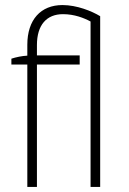

<svg xmlns="http://www.w3.org/2000/svg" viewBox="-20 -739 508 759"><path d="M338 0H376V-675C343 -695 284 -719 227 -719C141 -719 88 -661 88 -562V-519C67 -518 43 -513 25 -507V-484H88V0H126V-484H295V-520H126V-561C126 -640 164 -683 229 -683C274 -683 312 -668 338 -654Z"/></svg>

Font: Fixel Text ExtraLight
Style: Regular
Weight: 200
Width: 4
Designer: AlfaBravo + MacPaw
Foundry: Kyrylo Tkachov, Marchela Mozhyna, Serhii Makarenko, Maria Weinstein, Zakhar Kryvoshyya
Version: Version 1.211